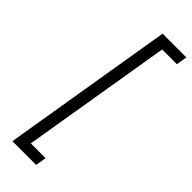

<svg xmlns="http://www.w3.org/2000/svg" viewBox="-296 -796 957 957"><g transform="rotate(45 182.5 -318.0)"><path d="M47.4 136.2 197.8 -772H365.2L356 -714.8H252L120.1 79.1H224.1L214.8 136.2Z"/></g></svg>

Font: Inter Light
Style: Italic
Weight: 300
Italic angle: -9.3988°
Designer: Rasmus Andersson
Foundry: rsms
Version: Version 4.001;git-66647c0bb